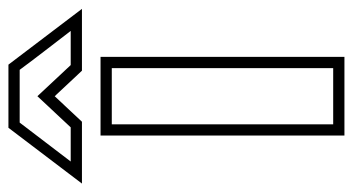

<svg xmlns="http://www.w3.org/2000/svg" viewBox="-258 -598 817 444"><g transform="rotate(-90 150.0 -375.5)"><path d="M85 -13H215V-525H85ZM59 -551H241V13H59ZM301 -620Q278 -650 256 -678.5Q234 -707 211 -738H89L-1 -620H78L150 -697L222 -620ZM209 -594 150 -657Q136 -642 120 -625Q104 -608 91 -594H-52L77 -764H223L352 -594Z"/></g></svg>

Font: CMG Sans Outline
Style: Outline
Weight: 700
Designer: Julieta Ulanovsky
Foundry: Julieta Ulanovsky
Version: Version 7.200